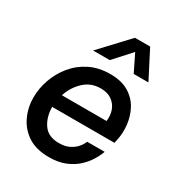

<svg xmlns="http://www.w3.org/2000/svg" viewBox="-184 -896 957 1028"><g transform="rotate(30 294.5 -382.0)"><path d="M190 -603 350 -774H444L532 -603H441L389 -709L293 -603ZM270 10Q190 10 139.5 -23.5Q89 -57 64 -111Q39 -165 39 -226Q39 -282 58.5 -337.5Q78 -393 115.5 -439Q153 -485 208 -512.5Q263 -540 334 -540Q403 -540 448 -513Q493 -486 516.5 -442.5Q540 -399 545.5 -348Q551 -297 540 -250L536 -232H151Q152 -168 182.5 -125Q213 -82 278 -82Q316 -82 341 -94.5Q366 -107 380.5 -123Q395 -139 401 -151.5Q407 -164 407 -164H515Q515 -164 508 -146.5Q501 -129 484.5 -103Q468 -77 440 -51Q412 -25 370 -7.5Q328 10 270 10ZM165 -312H441Q446 -346 435.5 -377Q425 -408 398 -428Q371 -448 328 -448Q267 -448 225 -408Q183 -368 165 -312Z"/></g></svg>

Font: Be Vietnam Pro Medium
Style: Italic
Weight: 500
Italic angle: -12°
Designer: Lam Bao, Tony Le, Vietanh Nguyen
Foundry: Yellow Type Foundry
Version: Version 1.002; ttfautohint (v1.8.3)